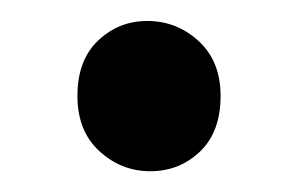

<svg xmlns="http://www.w3.org/2000/svg" viewBox="-20 -149 284 184"><path d="M191.4 -57.1Q191.4 -22.5 171.6 -3.7Q151.9 15.1 124 15.1Q96.2 15.1 75.2 -4.2Q54.2 -23.4 54.2 -57.1Q54.2 -91.3 74 -110.1Q93.8 -128.9 121.1 -128.9Q149.4 -128.9 170.4 -109.6Q191.4 -90.3 191.4 -57.1Z"/></svg>

Font: Coda
Style: Regular
Weight: 400
Designer: vernon adams
Foundry: vernon adams
Version: Version 2.000; ttfautohint (v0.8) -r 50 -G 200 -x